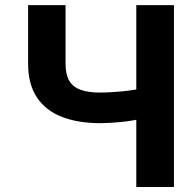

<svg xmlns="http://www.w3.org/2000/svg" viewBox="-20 -748 779 768"><path d="M92.4 -727.5H242.2V-493.2Q242.2 -451.2 256.6 -425.7Q271.1 -400.2 302 -389Q332.8 -377.7 380.9 -377.7Q397.9 -377.7 421 -378.9Q444.2 -380.1 468.9 -382.6Q493.7 -385.1 515.7 -388.6Q537.7 -392.1 552.1 -396.5V-275.8Q537 -270.8 515 -266.9Q493 -263 468.3 -260.4Q443.6 -257.9 420.7 -256.6Q397.9 -255.3 380.9 -255.3Q293.4 -255.3 228.5 -280.1Q163.6 -305 128.1 -357.7Q92.6 -410.4 92.4 -493.2ZM525.2 -727.5H675.8V0H525.2Z"/></svg>

Font: Inter V
Style: 
Weight: 400
Designer: Rasmus Andersson
Foundry: rsms
Version: Version 4.000;git-a3f224843